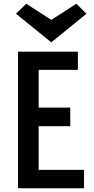

<svg xmlns="http://www.w3.org/2000/svg" viewBox="-20 -1013 507 1033"><path d="M77 0V-735H399V-637H188V-434H358V-334H188V-99H432V0ZM256 -785 66 -939 121 -993 256 -906 391 -993 445 -939Z"/></svg>

Font: Alata
Style: Regular
Weight: 400
Designer: Spyros Zevelakis, Eben Sorkin
Foundry: Spyros Zevelakis
Version: Version 1.005; ttfautohint (v1.8.4.7-5d5b)